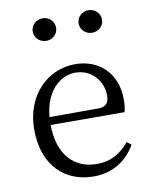

<svg xmlns="http://www.w3.org/2000/svg" viewBox="-87 -835 723 914"><g transform="rotate(-10 274.5 -378.0)"><path d="M403 -661C434 -661 460 -684 460 -715C460 -747 434 -770 403 -770C373 -770 347 -747 347 -715C347 -684 373 -661 403 -661ZM182 -661C212 -661 238 -684 238 -715C238 -747 212 -770 182 -770C151 -770 125 -747 125 -715C125 -684 151 -661 182 -661ZM133 -301C145 -428 218 -488 291 -488C368 -488 421 -425 421 -355C421 -323 411 -301 367 -301ZM489 -262C494 -277 496 -298 496 -324C496 -449 412 -528 296 -528C164 -528 51 -421 51 -254C51 -83 152 14 292 14C385 14 454 -32 495 -104L474 -120C435 -73 388 -42 317 -42C211 -42 133 -115 132 -263Z"/></g></svg>

Font: Source Han Serif
Style: Regular
Weight: 400
Designer: Ryoko NISHIZUKA 西塚涼子 (kana & ideographs); Frank Grießhammer (Latin, Greek & Cyrillic); Wenlong ZHANG 张文龙 (bopomofo); San
Foundry: Adobe Systems Incorporated
Version: Version 1.001;PS 1.001;hotconv 16.6.54;makeotf.lib2.5.65590